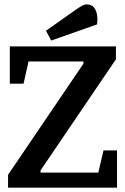

<svg xmlns="http://www.w3.org/2000/svg" viewBox="-20 -861 574 881"><path d="M17 0V-59L363 -569V-579H111L88 -477H25V-648H512V-589L166 -79V-69H431L455 -171H517V0ZM215 -675 191 -720 330 -818Q343 -827 355.5 -834Q368 -841 378 -841Q398 -841 409.5 -828.5Q421 -816 425 -794.5Q429 -773 425 -749Z"/></svg>

Font: Faustina Light SemiBold
Style: Regular
Weight: 600
Version: Version 1.200